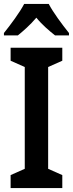

<svg xmlns="http://www.w3.org/2000/svg" viewBox="-24 -957 371 977"><path d="M224 -937H99C78 -896 30 -831 -4 -789V-777H67C93 -798 130 -830 161 -867C191 -830 228 -799 256 -777H327V-789C291 -834 247 -893 224 -937ZM293 0V-66L221 -98V-616L293 -648V-714H30V-648L102 -616V-98L30 -66V0Z"/></svg>

Font: Noto Sans Telugu Condensed SemiBold
Style: Regular
Weight: 600
Width: 3
Designer: Jelle Bosma - Monotype Design Team
Foundry: Monotype Imaging Inc.
Version: Version 2.005